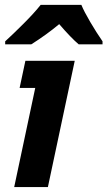

<svg xmlns="http://www.w3.org/2000/svg" viewBox="-20 -759 436 779"><path d="M174.3 0H37.6L123 -402.3H59.6L83 -512.2H283.2ZM396 -579.1H299.3Q268.6 -605 220.2 -661.1Q168.9 -618.2 106.9 -579.1H1V-591.3Q31.7 -619.1 75.7 -663.1Q119.6 -707 145 -739.3H310.1Q320.8 -712.9 346.2 -669.7Q371.6 -626.5 396 -591.3Z"/></svg>

Font: Cadman
Style: Bold Italic
Weight: 700
Italic angle: -12°
Designer: Paul James MIller
Foundry: High-Logic / Made with FontCreator
Version: Version 2.114;March 28, 2021;FontCreator 13.0.0.2683 64-bit